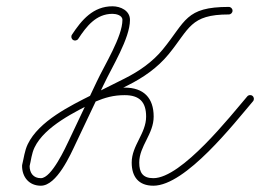

<svg xmlns="http://www.w3.org/2000/svg" viewBox="-20 -579 828 611"><path d="M282.5 -255.2C282.5 -255.2 282.5 -255.2 282.5 -255.2C314.4 -268.6 341.2 -276.2 376.7 -276.2C423.8 -276.2 445 -254.5 445 -208C445 -153.9 399.1 -116.4 399.1 -61.6C399.1 -16.7 420.9 12 468 12C571 12 726.3 -187.8 785.1 -256.7C789.4 -261.7 788.8 -269.3 783.8 -273.6C778.8 -277.9 771.2 -277.3 766.9 -272.3C715.4 -212.1 558.3 -12 468 -12C434.3 -12 423.1 -29.9 423.1 -61.6C423.1 -114.3 469 -152.1 469 -208C469 -267.7 437 -300.2 376.7 -300.2C338 -300.2 308.1 -292 273.3 -277.4C267.1 -274.8 264.3 -267.8 266.8 -261.7C269.4 -255.6 276.4 -252.7 282.5 -255.2ZM229 -455.4C229 -455.4 229 -455.4 229 -455.4C255.1 -495.1 285.7 -535 338 -535C349.4 -535 369.6 -530.5 369.6 -515.7C369.6 -462.2 312.8 -372.5 288 -319.4C288 -319.4 288 -319.4 288 -319.4C288 -319.4 288 -319.4 288 -319.4C258.8 -257.7 229.5 -195.9 200.2 -134.1C188.8 -110.2 144.4 -12 110 -12C86 -12 74.2 -28.6 74.2 -51.4C74.2 -51.4 74.1 -50.7 74 -49.9C73.9 -49.2 73.8 -48.5 73.8 -48.5C78.9 -69.1 80.5 -90.2 89.9 -109.7C122.4 -177.3 220.5 -224.1 283.3 -255.6C283.3 -255.6 283.3 -255.6 283.3 -255.6C283.3 -255.6 283.3 -255.6 283.3 -255.6C317.6 -272.8 352 -290 386.4 -307.2C435.8 -331.9 481.4 -363.4 516.6 -406.4C583.3 -487.8 584.8 -533 708 -533C714.6 -533 720 -538.4 720 -545C720 -551.6 714.6 -557 708 -557C708 -557 708 -557 708 -557C569.4 -557 571.5 -511.3 498 -421.6C464.9 -381.3 422 -351.8 375.6 -328.6C341.3 -311.4 306.9 -294.2 272.5 -277C272.5 -277 272.5 -277 272.5 -277C272.5 -277 272.5 -277 272.5 -277C203.9 -242.6 103.6 -193.6 68.3 -120.1C58.1 -98.8 56 -76.5 50.5 -54.2C50.5 -54.2 50.4 -53.5 50.4 -52.8C50.3 -52.1 50.2 -51.4 50.2 -51.4C50.2 -15.3 72.7 12 110 12C160.9 12 204.5 -87.2 221.8 -123.9C251.1 -185.6 280.4 -247.4 309.7 -309.2C309.7 -309.2 309.7 -309.2 309.7 -309.2C309.8 -309.2 309.8 -309.2 309.8 -309.2C336.4 -366.2 393.6 -456.7 393.6 -515.7C393.6 -545.2 363.7 -559 338 -559C276.6 -559 239.9 -515.7 209 -468.6C205.3 -463.1 206.9 -455.6 212.4 -452C217.9 -448.3 225.4 -449.9 229 -455.4Z"/></svg>

Font: FRB American Cursive Guidelines Arrows Light
Style: Italic
Weight: 300
Italic angle: -25°
Version: Version 2.0;Modular Font Editor K font №1